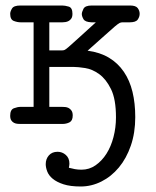

<svg xmlns="http://www.w3.org/2000/svg" viewBox="-20 -450 565 697"><path d="M17 -30Q17 -52 30.5 -57Q44 -62 54 -62H102V-369H55Q43 -369 30 -374Q17 -379 17 -400Q17 -408 23.5 -419Q30 -430 54 -430H206Q216 -430 229.5 -426Q243 -422 243 -400Q243 -389 239 -383Q235 -377 229.5 -374Q224 -371 218 -370Q212 -369 207 -369H159V-267H204Q210 -267 214 -268.5Q218 -270 229 -279.5Q240 -289 262.5 -309.5Q285 -330 328 -369H312Q289 -370 283 -380.5Q277 -391 277 -399Q277 -406 283 -418Q289 -430 313 -430H452Q473 -430 480 -420.5Q487 -411 487 -400Q487 -389 480 -379Q473 -369 451 -369H425Q419 -369 414 -366.5Q409 -364 397 -354Q385 -344 362 -323Q339 -302 298 -266Q343 -260 375.5 -240.5Q408 -221 429.5 -189.5Q451 -158 461 -116.5Q471 -75 471 -25Q471 32 455 78.5Q439 125 411.5 158Q384 191 348 209Q312 227 273 227Q235 227 210.5 219Q186 211 171.5 199Q157 187 151.5 172.5Q146 158 146 146Q146 127 157.5 114Q169 101 189 101Q206 101 219 112.5Q232 124 232 144Q232 149 230 159Q241 162 252 164Q263 166 276 166Q304 166 327 150Q350 134 366.5 108Q383 82 392 47.5Q401 13 401 -24Q401 -90 383 -126.5Q365 -163 340 -181Q315 -199 289 -203Q263 -207 248 -207H159V-62H206Q210 -62 216.5 -61.5Q223 -61 229 -58Q235 -55 239.5 -48.5Q244 -42 244 -31Q244 -12 232.5 -6Q221 0 206 0H56Q51 0 44 -0.5Q37 -1 31 -4Q25 -7 21 -13Q17 -19 17 -30Z"/></svg>

Font: CMU Typewriter Custom
Style: Regular
Weight: 500
Monospace: yes
Version: Version 0.7.0